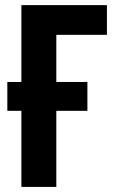

<svg xmlns="http://www.w3.org/2000/svg" viewBox="-20 -734 452 754"><path d="M399.9 -713.9V-597.2H201.2V-412.1H323.2V-298.8H201.2V0H64V-298.8H8.8V-412.1H64V-713.9Z"/></svg>

Font: Open Sans Condensed
Style: Bold
Weight: 700
Width: 3
Designer: Monotype Design Team
Foundry: Monotype Imaging Inc.
Version: Version 3.003; ttfautohint (v1.8.4)